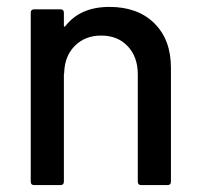

<svg xmlns="http://www.w3.org/2000/svg" viewBox="-20 -536 584 556"><path d="M475 -340V-10Q475 0 465 0H389Q379 0 379 -10V-321Q379 -371 350 -402Q321 -433 273 -433Q227 -433 197.5 -404Q168 -375 166 -328Q166 -322 165 -322V-10Q165 0 155 0H79Q69 0 69 -10V-499Q69 -509 79 -509H155Q165 -509 165 -499V-462Q165 -460 166.5 -459Q168 -458 169 -460Q212 -516 297 -516Q379 -516 427 -468.5Q475 -421 475 -340Z"/></svg>

Font: BarlowMedium
Style: Regular
Weight: 500
Designer: Jeremy Tribby
Foundry: Tribby Type
Version: Version 1.422